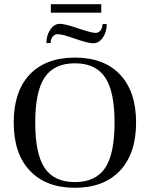

<svg xmlns="http://www.w3.org/2000/svg" viewBox="-20 -880 710 910"><path d="M45 -299Q45 -447 121 -527Q197 -607 335 -607Q473 -607 549 -526.5Q625 -446 625 -299Q625 -152 548.5 -71Q472 10 335 10Q198 10 121.5 -71Q45 -152 45 -299ZM523 -299Q523 -447 478 -513.5Q433 -580 335 -580Q237 -580 192 -513.5Q147 -447 147 -299Q147 -150 192 -83.5Q237 -17 335 -17Q433 -17 478 -83.5Q523 -150 523 -299ZM422 -675Q397 -675 334 -697Q276 -718 253 -718Q239 -718 229.5 -706Q220 -694 220 -676H200Q200 -713 218.5 -740Q237 -767 264 -767Q289 -767 352 -745Q414 -724 433 -724Q447 -724 456.5 -736Q466 -748 466 -766H486Q486 -729 467.5 -702Q449 -675 422 -675ZM221 -820V-860H460V-820Z"/></svg>

Font: UnnaRegular
Style: Regular
Weight: 400
Designer: Jorge de Buen Unna
Foundry: Omnibus-Type
Version: Version 2.008;hotconv 1.0.109;makeotfexe 2.5.65596